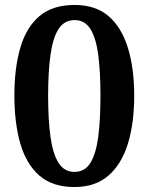

<svg xmlns="http://www.w3.org/2000/svg" viewBox="-20 -744 599 774"><path d="M280 10Q192 10 139 -36Q86 -82 62 -165Q38 -248 38 -359Q38 -470 62 -552Q86 -634 139 -679Q192 -724 281 -724Q365 -724 417.5 -679Q470 -634 495.5 -551.5Q521 -469 521 -358Q521 -247 495.5 -164.5Q470 -82 417 -36Q364 10 280 10ZM280 -51Q322 -51 344.5 -87.5Q367 -124 376 -192.5Q385 -261 385 -358Q385 -455 376 -523Q367 -591 344.5 -627Q322 -663 281 -663Q239 -663 216 -627Q193 -591 183.5 -523Q174 -455 174 -358Q174 -261 183.5 -192.5Q193 -124 216 -87.5Q239 -51 280 -51Z"/></svg>

Font: Noto Serif Kannada SemiBold
Style: Regular
Weight: 600
Version: Version 2.003